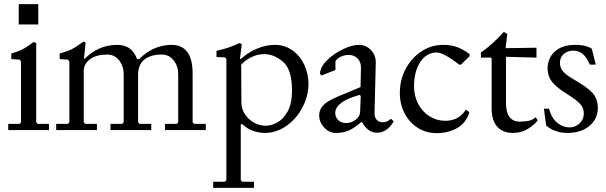

<svg xmlns="http://www.w3.org/2000/svg" viewBox="-20 -632 2945 933"><path d="M166 -513H71V-612H166ZM20 0V-30H75L82 -38V-333L76 -342L35 -345V-372Q67 -381 89.5 -392.5Q112 -404 144 -428L156 -423V-38L163 -30H218V0Z M253 0V-30H310L317 -38V-333L311 -342L270 -345V-372Q307 -382 327 -392Q347 -402 386 -430L396 -425L388 -347H392Q459 -414 550 -414Q584 -414 608 -398Q632 -382 646 -345H657Q687 -377 728 -395.5Q769 -414 813 -414Q916 -414 916 -275V-38L923 -30H980V0H782V-30H839L846 -38V-272Q846 -310 824 -338.5Q802 -367 766 -367Q712 -367 681.5 -342.5Q651 -318 651 -268V-38L658 -30H715V0H517V-30H574L581 -38V-272Q581 -310 559 -338.5Q537 -367 501 -367Q450 -367 418.5 -345Q387 -323 387 -285V-38L394 -30H451V0Z M1016 281V251H1073L1080 243V-345L1074 -353L1032 -355V-385Q1071 -394 1092 -401.5Q1113 -409 1145 -423L1155 -417L1146 -346H1151Q1188 -379 1231 -396.5Q1274 -414 1315 -414Q1364 -414 1401.5 -387Q1439 -360 1459 -316.5Q1479 -273 1479 -225Q1479 -166 1450 -110.5Q1421 -55 1372 -20.5Q1323 14 1266 14Q1238 14 1209 3.5Q1180 -7 1158 -28H1150V243L1157 251H1214V281ZM1399 -192Q1399 -294 1355.5 -331.5Q1312 -369 1263 -369Q1230 -369 1199 -353Q1168 -337 1152 -317L1153 -135Q1153 -104 1169.5 -78Q1186 -52 1213.5 -36.5Q1241 -21 1272 -21Q1298 -21 1327.5 -37Q1357 -53 1378 -91Q1399 -129 1399 -192Z M1531 -72Q1531 -100 1551.5 -121Q1572 -142 1620 -162L1732 -209L1734 -301Q1735 -329 1718.5 -347Q1702 -365 1675 -365Q1657 -365 1639 -358Q1621 -351 1610 -335V-292L1542 -265L1535 -273Q1535 -305 1568 -338Q1601 -371 1646 -392.5Q1691 -414 1723 -414Q1759 -414 1783 -388.5Q1807 -363 1806 -325L1800 -85Q1799 -64 1809.5 -51Q1820 -38 1839 -38Q1851 -38 1859.5 -41.5Q1868 -45 1880 -55L1893 -42Q1861 13 1811 13Q1768 13 1739 -39H1736Q1702 -10 1675.5 2Q1649 14 1611 14Q1580 14 1555.5 -12Q1531 -38 1531 -72ZM1730 -89 1733 -166 1727 -171 1700 -162Q1654 -147 1631.5 -126.5Q1609 -106 1609 -84Q1609 -63 1623.5 -48.5Q1638 -34 1661 -34Q1686 -34 1707.5 -49.5Q1729 -65 1730 -89Z M1923 -180Q1923 -244 1951.5 -297.5Q1980 -351 2028 -382.5Q2076 -414 2134 -414Q2170 -414 2199 -404Q2228 -394 2262 -369V-359L2220 -318H2211Q2177 -345 2148 -361Q2119 -377 2102 -377Q2053 -377 2022.5 -331Q1992 -285 1992 -212Q1992 -166 2012 -127.5Q2032 -89 2067 -67Q2102 -45 2144 -45Q2209 -45 2244 -99L2261 -87Q2245 -34 2201 -9.5Q2157 15 2101 15Q2051 15 2010.5 -10.5Q1970 -36 1946.5 -80.5Q1923 -125 1923 -180Z M2369 -105V-348L2365 -352H2317V-377Q2375 -417 2428 -477L2445 -467L2437 -398L2587 -400V-352L2439 -356V-127Q2439 -86 2456 -63.5Q2473 -41 2505 -41Q2533 -41 2549.5 -45Q2566 -49 2579 -59L2583 -62L2593 -48Q2581 -29 2548 -7.5Q2515 14 2473 14Q2423 14 2396 -16.5Q2369 -47 2369 -105Z M2634 -22 2623 -104H2648Q2660 -58 2687.5 -35.5Q2715 -13 2747 -13Q2776 -13 2796.5 -32.5Q2817 -52 2817 -81Q2817 -107 2799.5 -126.5Q2782 -146 2736 -175Q2684 -207 2662.5 -234.5Q2641 -262 2641 -299Q2641 -349 2676 -381.5Q2711 -414 2776 -414Q2804 -414 2824.5 -408.5Q2845 -403 2856 -395L2875 -318H2846Q2832 -352 2812.5 -369Q2793 -386 2765 -386Q2739 -386 2720 -370Q2701 -354 2701 -327Q2701 -303 2715.5 -285.5Q2730 -268 2770 -245Q2833 -209 2859 -180.5Q2885 -152 2885 -108Q2885 -54 2844 -20Q2803 14 2738 14Q2707 14 2680 4.5Q2653 -5 2634 -22Z"/></svg>

Font: EB Squaramond
Style: Regular
Weight: 400
Designer: Jake Brussel Faria
Foundry: Jake Brussel Faria
Version: Version 0.002